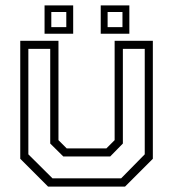

<svg xmlns="http://www.w3.org/2000/svg" viewBox="-20 -691 641 711"><path d="M158 0 55 -103V-540H196.5V-172L227 -141.5H374L404.5 -172V-540H546V-103L443 0ZM174.5 -30.5H428.5L516 -119.5V-510H435V-159.5L388 -111.5H214.5L166 -159.5V-510H85V-119.5ZM353 -566V-671H459V-566ZM145 -566V-671H251V-566ZM170 -590.5H225.5V-646.5H170ZM378.5 -590.5H433.5V-646.5H378.5Z"/></svg>

Font: Tourney Thin Light
Style: Regular
Weight: 300
Version: Version 1.015